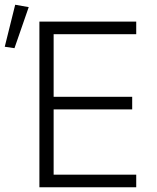

<svg xmlns="http://www.w3.org/2000/svg" viewBox="-43 -789 661 809"><path d="M78 -759 18 -586 -23 -592 21 -769ZM531 0H123V-698H531V-645H183V-381H514V-328H183V-53H531Z"/></svg>

Font: IBM Plex Sans Light
Style: Regular
Weight: 300
Designer: Mike Abbink, Paul van der Laan, Pieter van Rosmalen
Foundry: Bold Monday
Version: Version 3.0